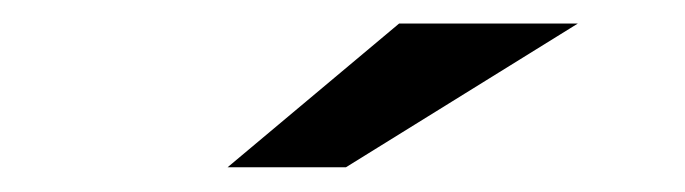

<svg xmlns="http://www.w3.org/2000/svg" viewBox="-20 -748 567 159"><path d="M168.5 -609.5 310.5 -728.5H458.5L266.5 -609.5Z"/></svg>

Font: Anybody UltraExpanded Regular
Style: Bold Italic
Weight: 700
Width: 9
Italic angle: -10°
Designer: Tyler Finck
Foundry: Etcetera Type Company
Version: Version 1.010; ttfautohint (v1.8.3) -l 8 -r 50 -G 200 -x 14 